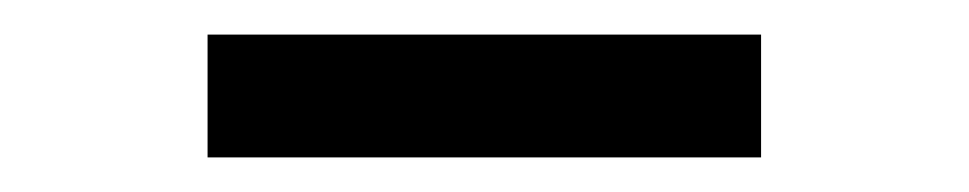

<svg xmlns="http://www.w3.org/2000/svg" viewBox="-20 -682 560 111"><path d="M100 -662H420V-591H100Z"/></svg>

Font: Cabin
Style: Regular
Weight: 400
Designer: Pablo Impallari
Foundry: Pablo Impallari. http://www.impallari.com Igino Marini. http://www.ikern.com
Version: Version 2.001